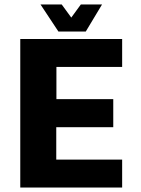

<svg xmlns="http://www.w3.org/2000/svg" viewBox="-20 -842 633 862"><path d="M71 0V-667H528.4V-541.6H233.3V-397H488.5V-271H232.6V-125.4H528.4V0ZM242.2 -700.5 161.9 -821.9H257.1L300 -763.1L342.9 -821.9H438.1L365.1 -700.5Z"/></svg>

Font: Maven Pro
Style: Regular
Weight: 400
Designer: Joe Prince
Foundry: Joe Prince
Version: Version 2.103